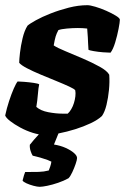

<svg xmlns="http://www.w3.org/2000/svg" viewBox="-34 -520 482 740"><path d="M139 0Q118 0 92.5 -8Q67 -16 44 -28.5Q21 -41 5 -53.5Q-11 -66 -14 -75Q-8 -103 1 -130.5Q10 -158 19 -178.5Q28 -199 34 -206Q42 -206 60.5 -204.5Q79 -203 96 -200.5Q113 -198 117 -195Q114 -182 112 -156.5Q110 -131 106 -108Q123 -93 152.5 -87.5Q182 -82 206 -82Q211 -82 216.5 -82Q222 -82 227 -82Q234 -88 240.5 -99Q247 -110 251 -123Q255 -136 256.5 -149Q258 -162 256 -172Q253 -177 232.5 -186.5Q212 -196 182.5 -208Q153 -220 123 -232.5Q93 -245 70 -257Q47 -269 40 -278Q40 -290 43 -316.5Q46 -343 53 -372.5Q60 -402 72 -421Q81 -429 104.5 -442Q128 -455 161 -468Q194 -481 231 -490.5Q268 -500 303 -500Q313 -500 333.5 -494Q354 -488 375.5 -478.5Q397 -469 412.5 -459.5Q428 -450 428 -444Q428 -435 423 -409Q418 -383 410 -356.5Q402 -330 392 -317Q382 -317 363 -318.5Q344 -320 327 -323Q310 -326 307 -328Q306 -344 305.5 -354Q305 -364 304.5 -376Q304 -388 302 -410Q294 -411 284 -411.5Q274 -412 266 -412Q246 -412 224 -410Q202 -408 191 -404Q184 -391 180.5 -379.5Q177 -368 173 -345Q186 -336 217.5 -323Q249 -310 285 -294.5Q321 -279 350 -263Q379 -247 387 -232Q389 -204 386 -173.5Q383 -143 376.5 -116Q370 -89 359 -73Q343 -58 315.5 -45Q288 -32 256 -22Q224 -12 193 -6Q162 0 139 0ZM119 200Q110 200 95 196Q80 192 68 186.5Q56 181 53 176Q56 164 58.5 155.5Q61 147 63 143Q95 143 115 142.5Q135 142 154 137Q156 132 159.5 122Q163 112 164 103Q153 97 129.5 90Q106 83 92 80Q88 74 84 62Q80 50 81 38Q95 20 115.5 -2Q136 -24 147 -37H204L174 37Q199 41 219 50Q239 59 251 69.5Q263 80 263 89Q263 96 257.5 112Q252 128 244.5 144Q237 160 230 167Q212 177 190 184.5Q168 192 148.5 196Q129 200 119 200Z"/></svg>

Font: Texturina Medium 12pt Black
Style: Italic
Weight: 900
Italic angle: -11°
Version: Version 1.002